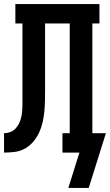

<svg xmlns="http://www.w3.org/2000/svg" viewBox="-20 -755 544 950"><path d="M419 175H318L373 0H289V-96H325V-639H203V-311Q203 -284 202.5 -257.5Q202 -231 199.5 -204Q197 -177 191 -150.5Q185 -124 174 -100Q163 -76 145.5 -55Q128 -34 104.5 -20.5Q81 -7 54 -3.5Q27 0 0 0V-96Q13 -96 26.5 -100Q40 -104 50 -112.5Q60 -121 67.5 -132.5Q75 -144 79.5 -156.5Q84 -169 86.5 -182.5Q89 -196 90 -209.5Q91 -223 91 -236Q91 -249 91 -263V-639H56V-735H472V-639H437V-96H504Z"/></svg>

Font: Iosevka Curly Slab
Style: Bold
Weight: 700
Monospace: yes
Designer: Belleve Invis
Foundry: Belleve Invis
Version: Version 22.1.2; ttfautohint (v1.8.4)